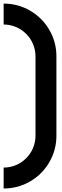

<svg xmlns="http://www.w3.org/2000/svg" viewBox="-40 -864 347 1080"><path d="M277.3 -546.9V-100.6Q277.3 -20 237.5 48.3Q197.8 116.7 129.4 156.5Q61 196.3 -19.5 196.3V78.6Q16.6 78.6 50.3 64.5Q81.5 51.8 107.4 25.9Q132.3 1 145.5 -30.8Q159.7 -64.9 159.7 -100.6V-546.9Q159.7 -582.5 145.5 -616.7Q132.3 -648.4 107.4 -673.3Q81.5 -699.2 50.3 -711.9Q16.6 -726.1 -19.5 -726.1V-843.8Q61 -843.8 129.4 -804Q197.8 -764.2 237.5 -695.8Q277.3 -627.4 277.3 -546.9Z"/></svg>

Font: Sangha Kali
Style: Regular
Weight: 400
Designer: Seslavinskaya Anna
Foundry: Popkern
Version: Version 2.000;PS 002.000;hotconv 1.0.88;makeotf.lib2.5.64775